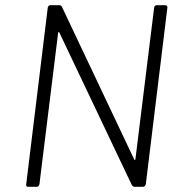

<svg xmlns="http://www.w3.org/2000/svg" viewBox="-20 -720 699 740"><path d="M585 -700H617Q621 -700 623.5 -697Q626 -694 625 -690L542 -10Q541 -6 538 -3Q535 0 531 0H499Q492 0 488 -7L209 -594Q208 -597 206 -596.5Q204 -596 204 -593L132 -10Q130 0 121 0H89Q79 0 81 -10L164 -690Q166 -700 175 -700H208Q216 -700 219 -693L497 -106Q498 -103 500 -103.5Q502 -104 502 -107L574 -690Q574 -694 577 -697Q580 -700 585 -700Z"/></svg>

Font: Barlow Light
Style: Italic
Weight: 300
Italic angle: -7°
Designer: Jeremy Tribby
Foundry: Tribby Type
Version: Version 1.408